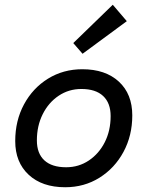

<svg xmlns="http://www.w3.org/2000/svg" viewBox="-20 -775 620 807"><path d="M254 12Q157 12 100.5 -40.5Q44 -93 44 -182Q44 -268 81 -336.5Q118 -405 182 -444.5Q246 -484 326 -484Q423 -484 479.5 -432Q536 -380 536 -290Q536 -205 499 -136.5Q462 -68 398 -28Q334 12 254 12ZM258 -72Q311 -72 353.5 -100.5Q396 -129 420.5 -177.5Q445 -226 445 -287Q445 -342 413.5 -371.5Q382 -401 322 -401Q269 -401 226.5 -372.5Q184 -344 159.5 -295Q135 -246 135 -185Q135 -130 166.5 -101Q198 -72 258 -72ZM327 -549 288 -594 454 -755 513 -686Z"/></svg>

Font: Sometype Mono Medium
Style: Italic
Weight: 500
Italic angle: -12°
Monospace: yes
Designer: Ryoichi Tsunekawa
Foundry: Dharma Type
Version: Version 1.000; ttfautohint (v1.8.3)